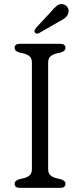

<svg xmlns="http://www.w3.org/2000/svg" viewBox="-20 -913 389 933"><path d="M214 -91.5Q214 -72 224.2 -62Q234.5 -52 252 -47.5L276 -42Q298 -35 298 -20Q298 0 273 0H76.5Q51 0 51 -20Q51 -35 73 -42L97 -47.5Q115 -52 125 -62Q135 -72 135 -91.5V-608.5Q135 -628 125 -638Q115 -648 97 -652.5L73 -658Q51 -665 51 -680Q51 -700 76.5 -700H273Q298 -700 298 -680Q298 -665 276 -658L252 -652.5Q234.5 -648 224.2 -638Q214 -628 214 -608.5ZM226 -854Q243 -875 257.5 -886Q272 -897 289.5 -891.5Q304 -886.5 310 -874.2Q316 -862 312 -849Q308 -835.5 296 -826Q284 -816.5 266 -807.5L169.5 -752Q157 -746 150 -754.5Q146 -759.5 148 -765Q150 -770.5 153.5 -776Z"/></svg>

Font: Fraunces 9pt SuperSoft Light
Style: Regular
Weight: 300
Version: Version 1.000;[b76b70a41]